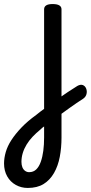

<svg xmlns="http://www.w3.org/2000/svg" viewBox="-104 -535 449 949"><path d="M168 -35Q184 -47 200 -58.5Q216 -70 230.5 -79.5Q245 -89 257 -96.5Q269 -104 278 -110Q294 -119 305.5 -114.5Q317 -110 322 -97Q327 -84 323.5 -70Q320 -56 307 -47Q292 -38 275 -26Q258 -14 240 -1.5Q222 11 204 24.5Q186 38 168 51ZM33 394Q1 394 -26 379Q-53 364 -68.5 336.5Q-84 309 -84 273Q-84 246 -75.5 216.5Q-67 187 -47.5 157Q-28 127 2 95.5Q32 64 75 33Q84 25 94.5 17.5Q105 10 114 3V-489Q114 -502 124.5 -508.5Q135 -515 156 -515Q178 -515 189 -508.5Q200 -502 200 -489V145Q200 195 191.5 240Q183 285 163 320Q143 355 111.5 374.5Q80 394 33 394ZM40 316Q61 316 75 302.5Q89 289 97.5 265Q106 241 110 210.5Q114 180 114 145V90Q109 93 104.5 97Q100 101 96 105Q75 122 57.5 140.5Q40 159 27.5 179.5Q15 200 8.5 221.5Q2 243 2 265Q2 280 6.5 291.5Q11 303 20 309.5Q29 316 40 316Z"/></svg>

Font: Playwrite AT
Style: Regular
Weight: 400
Designer: Veronika Burian, José Scaglione
Foundry: TypeTogether
Version: Version 1.002